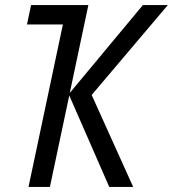

<svg xmlns="http://www.w3.org/2000/svg" viewBox="-20 -734 679 754"><path d="M227 -638H86L102 -714H327L254 -369L541 -714H639L340 -361L503 0H409L252 -359L176 0H92Z"/></svg>

Font: Noto Sans UI Narrow
Style: Italic
Weight: 400
Width: 4
Italic angle: -12°
Designer: Monotype Design Team
Foundry: Monotype Imaging Inc.
Version: Version 1.001